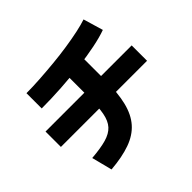

<svg xmlns="http://www.w3.org/2000/svg" viewBox="-193 -1019 1266 1266"><g transform="rotate(-45 440.0 -386.0)"><path d="M133.3 -114.4Q217.8 -121.1 270.6 -136.1Q323.3 -151.1 351.7 -182.2Q380 -213.3 390.6 -269.4Q401.1 -325.6 401.1 -413.3V-684.4H556.7V-413.3Q556.7 -297.8 536.7 -216.7Q516.7 -135.6 471.7 -84.4Q426.7 -33.3 352.2 -6.7Q277.8 20 170 28.9ZM38.9 -312.2V-455.6H842.2V-312.2ZM128.9 -723.3Q186.7 -723.3 255 -727.8Q323.3 -732.2 393.3 -738.9Q463.3 -745.6 528.9 -755.6Q594.4 -765.6 648.9 -777.2Q703.3 -788.9 738.9 -801.1L780 -662.2Q731.1 -644.4 658.3 -629.4Q585.6 -614.4 497.2 -603.9Q408.9 -593.3 314.4 -587.2Q220 -581.1 128.9 -581.1Z"/></g></svg>

Font: Paperlogy 8 ExtraBold
Style: Regular
Weight: 800
Designer: redesigned by Lee Juim, glyphs from Gmarket Sans & Montserrat
Foundry: PT&
Version: Version 1.001